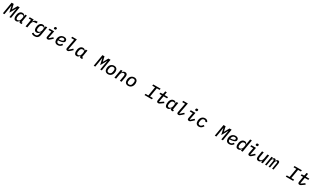

<svg xmlns="http://www.w3.org/2000/svg" viewBox="938 -5213 16127 9889"><g transform="rotate(30 9002.0 -268.5)"><path d="M405.2 0H497.9L615.1 -698.2H489L329.2 -413H322.1L256.7 -698.2H133.9L16.7 0H109.4L165.5 -337L198.5 -551.8H206L288.7 -192.5L492.9 -551.8H500.7L462 -337Z M802.6 12.1C892 12.1 938.6 -41.9 978.3 -122.5H981.9L976.9 -93.4C968 -38 996.1 0 1063.9 0H1127.5L1141.3 -82.4H1076.3L1148.4 -516H1047.9L1032.3 -424H1028.1C1008.5 -491.1 963.1 -528.1 887.8 -528.1C720.2 -528.1 650.2 -348 650.2 -189.6C650.2 -60 699.2 12.1 802.6 12.1ZM752.1 -182.5C752.1 -196.7 753.6 -211.6 756 -227.6L767.4 -295.5C782.3 -385.7 829.5 -444.6 917.6 -444.6C989.3 -444.6 1029.8 -406.6 1018.8 -340.6L1001.4 -236.9C993.6 -191.4 972.3 -152 950.3 -125.7C919 -89.1 881.7 -71.7 842.7 -71.7C780.9 -71.7 752.1 -115.1 752.1 -182.5Z M1468.4 0 1511.4 -258.2C1519.9 -310 1551.1 -350.5 1564.3 -365.8C1593 -399.5 1627.5 -415.1 1685.7 -415.1H1774.5L1791.9 -516H1728.7C1628.9 -516 1573.5 -459.2 1535.2 -371.8H1529.8L1554.3 -516H1317.5L1304 -433.2H1440L1367.5 0Z M2016.3 212C2153.4 212 2248.2 144.9 2274.9 -12.1L2358.7 -516H2258.2L2242.5 -424H2237.9C2218.8 -491.1 2170.5 -528.1 2092 -528.1C1925.1 -528.1 1852.3 -354.8 1852.3 -203.5C1852.3 -81 1904.1 -6 2011.7 -6C2102.3 -6 2153.1 -58.6 2191.8 -140.3H2196.4L2177.6 -28.1C2157.7 90.2 2105.8 128.6 2018.5 128.6C1961.3 128.6 1919 110.1 1890.3 74.9L1825.3 139.2C1867.2 190.3 1929 212 2016.3 212ZM1955.6 -201.3C1955.6 -217.7 1957.4 -230.8 1960.2 -247.2L1968.4 -296.9C1983 -384.9 2034.8 -444.6 2124.3 -444.6C2197.1 -444.6 2240.1 -405.5 2229.4 -341.6L2215.2 -253.9C2206.3 -200.6 2179 -163.7 2160.9 -143.5C2128.2 -106.5 2092 -89.8 2051.1 -89.8C1986.5 -89.8 1955.6 -132.1 1955.6 -201.3Z M2740.1 -615.4C2786.9 -615.4 2810 -635.3 2815.3 -669.4C2818.2 -685.4 2820 -694.2 2820 -702.1C2820 -727.6 2802.6 -748.9 2753.9 -748.9C2707.4 -748.9 2684.3 -729 2678.6 -695C2676.1 -679 2674.4 -670.1 2674.4 -662.3C2674.4 -636.7 2691.4 -615.4 2740.1 -615.4ZM2478 -433.2H2654.1L2595.2 -127.1C2591.3 -105.5 2588.4 -89.8 2588.4 -74.2C2588.4 -23.1 2620.4 12.1 2681.1 12.1C2734.4 12.1 2777.7 -17 2862.6 -100.5L2943.5 -179.7L2885.3 -232.6L2707.7 -71.7L2686.4 -79.2L2770.2 -516H2491.5Z M3279.1 12.1C3395.6 12.1 3464.5 -44 3521 -132.8L3454.2 -175.4C3397.7 -98 3358.3 -70 3290.1 -70C3195 -70 3170.8 -125 3170.8 -191.4C3170.8 -194.2 3170.8 -203.1 3171.9 -212.4C3489.3 -221.9 3538.7 -311.8 3538.7 -387.8C3538.7 -479.8 3460.9 -528.1 3358.7 -528.1C3187.1 -528.1 3068.2 -397.4 3068.2 -208.8C3068.2 -64.3 3141.7 12.1 3279.1 12.1ZM3179.3 -276.3 3181.1 -287.6C3197.4 -395.2 3258.9 -450.3 3349.1 -450.3C3413.7 -450.3 3438.6 -420.5 3438.6 -381.7C3438.6 -337.4 3409.1 -285.2 3179.3 -276.3Z M3856.9 12.1C3906.6 12.1 3949.2 -12.4 4036.2 -96.2L4125.7 -182.5L4068.9 -235.1L3885.7 -71.7L3864.3 -78.5L3989.7 -740.1H3714.8L3701 -657.3H3873.2L3771.3 -123.2C3767.4 -103.7 3766.3 -88.4 3766.3 -75.3C3766.3 -23.8 3793.3 12.1 3856.9 12.1Z M4403.4 12.1C4492.9 12.1 4539.4 -41.9 4579.2 -122.5H4582.7L4577.8 -93.4C4568.9 -38 4596.9 0 4664.8 0H4728.3L4742.2 -82.4H4677.2L4749.3 -516H4648.8L4633.2 -424H4628.9C4609.4 -491.1 4563.9 -528.1 4488.6 -528.1C4321 -528.1 4251.1 -348 4251.1 -189.6C4251.1 -60 4300.1 12.1 4403.4 12.1ZM4353 -182.5C4353 -196.7 4354.4 -211.6 4356.9 -227.6L4368.3 -295.5C4383.2 -385.7 4430.4 -444.6 4518.5 -444.6C4590.2 -444.6 4630.7 -406.6 4619.7 -340.6L4602.3 -236.9C4594.5 -191.4 4573.2 -152 4551.1 -125.7C4519.9 -89.1 4482.6 -71.7 4443.5 -71.7C4381.7 -71.7 4353 -115.1 4353 -182.5Z M5806.5 0H5899.1L6016.3 -698.2H5890.3L5730.5 -413H5723.4L5658 -698.2H5535.2L5418 0H5510.7L5566.8 -337L5599.8 -551.8H5607.2L5690 -192.5L5894.2 -551.8H5902L5863.3 -337Z M6266.3 12.1C6425.4 12.1 6544.4 -111.5 6544.4 -308.6C6544.4 -440 6471.9 -528.1 6335.9 -528.1C6177.2 -528.1 6058.2 -404.5 6058.2 -207.4C6058.2 -76 6131.7 12.1 6266.3 12.1ZM6159.4 -184.7C6159.4 -196.7 6161.2 -212.4 6164.4 -232.2L6175.4 -298.3C6190.7 -390.3 6244 -446.4 6329.9 -446.4C6399.5 -446.4 6443.5 -409.8 6443.5 -331.3C6443.5 -319.2 6441.8 -303.6 6438.6 -283.7L6427.6 -217.7C6412.3 -125.7 6358.7 -69.6 6272.7 -69.6C6203.5 -69.6 6159.4 -106.2 6159.4 -184.7Z M6750 0 6796.9 -279.8C6805.8 -333.1 6839.5 -376.4 6851.9 -391.7C6878.9 -424.4 6910.2 -444.6 6951.7 -444.6C7005 -444.6 7028.8 -408 7028.8 -358.3C7028.8 -342.7 7026.6 -322.8 7023.1 -301.1L6973 0H7073.5L7123.6 -299.7C7128.9 -331 7131.4 -356.2 7131.4 -378.9C7131.4 -468.4 7081.7 -528.1 6990.8 -528.1C6908.4 -528.1 6858.7 -476.2 6820.3 -393.8H6816.1L6835.9 -516H6735.1L6649.1 0Z M7466.6 12.1C7625.7 12.1 7744.7 -111.5 7744.7 -308.6C7744.7 -440 7672.2 -528.1 7536.2 -528.1C7377.5 -528.1 7258.5 -404.5 7258.5 -207.4C7258.5 -76 7332 12.1 7466.6 12.1ZM7359.7 -184.7C7359.7 -196.7 7361.5 -212.4 7364.7 -232.2L7375.7 -298.3C7391 -390.3 7444.2 -446.4 7530.2 -446.4C7599.8 -446.4 7643.8 -409.8 7643.8 -331.3C7643.8 -319.2 7642 -303.6 7638.8 -283.7L7627.8 -217.7C7612.6 -125.7 7558.9 -69.6 7473 -69.6C7403.8 -69.6 7359.7 -106.2 7359.7 -184.7Z M8877.8 0 8891.3 -80.6H8724.4L8814.3 -617.5H8981.2L8994.7 -698.2H8556.8L8543.3 -617.5H8710.2L8620.4 -80.6H8453.1L8440 0Z M9254.3 12.1C9305 12.1 9347.7 -13.5 9438.2 -82L9533.4 -152.7L9483.3 -213.4L9281.6 -72.4L9261.4 -82.7L9320.3 -433.2H9529.5L9543 -516H9333.8L9364.3 -698.2H9269.9L9247.9 -567.1C9241.5 -529.1 9224.1 -516 9187.1 -516H9089.5L9075.6 -433.2H9219.1L9166.9 -127.8C9163.7 -110.4 9162.6 -92 9162.6 -80.3C9162.6 -22.4 9193.5 12.1 9254.3 12.1Z M9804.7 12.1C9894.2 12.1 9940.7 -41.9 9980.5 -122.5H9984L9979 -93.4C9970.2 -38 9998.2 0 10066.1 0H10129.6L10143.5 -82.4H10078.5L10150.6 -516H10050.1L10034.4 -424H10030.2C10010.7 -491.1 9965.2 -528.1 9889.9 -528.1C9722.3 -528.1 9652.3 -348 9652.3 -189.6C9652.3 -60 9701.3 12.1 9804.7 12.1ZM9754.3 -182.5C9754.3 -196.7 9755.7 -211.6 9758.2 -227.6L9769.5 -295.5C9784.4 -385.7 9831.7 -444.6 9919.7 -444.6C9991.5 -444.6 10032 -406.6 10021 -340.6L10003.6 -236.9C9995.7 -191.4 9974.4 -152 9952.4 -125.7C9921.2 -89.1 9883.9 -71.7 9844.8 -71.7C9783 -71.7 9754.3 -115.1 9754.3 -182.5Z M10458.5 12.1C10508.2 12.1 10550.8 -12.4 10637.8 -96.2L10727.3 -182.5L10670.5 -235.1L10487.2 -71.7L10465.9 -78.5L10591.3 -740.1H10316.4L10302.6 -657.3H10474.8L10372.9 -123.2C10369 -103.7 10367.9 -88.4 10367.9 -75.3C10367.9 -23.8 10394.9 12.1 10458.5 12.1Z M11142 -615.4C11188.9 -615.4 11212 -635.3 11217.3 -669.4C11220.2 -685.4 11221.9 -694.2 11221.9 -702.1C11221.9 -727.6 11204.5 -748.9 11155.9 -748.9C11109.4 -748.9 11086.3 -729 11080.6 -695C11078.1 -679 11076.3 -670.1 11076.3 -662.3C11076.3 -636.7 11093.4 -615.4 11142 -615.4ZM10880 -433.2H11056.1L10997.2 -127.1C10993.3 -105.5 10990.4 -89.8 10990.4 -74.2C10990.4 -23.1 11022.4 12.1 11083.1 12.1C11136.4 12.1 11179.7 -17 11264.6 -100.5L11345.5 -179.7L11287.3 -232.6L11109.7 -71.7L11088.4 -79.2L11172.2 -516H10893.5Z M11673.7 12.1C11786.9 12.1 11853 -45.5 11919 -151.3L11851.6 -193.2C11772.4 -85.6 11733 -72.4 11688.2 -72.4C11616.1 -72.4 11574.2 -111.5 11574.2 -187.9C11574.2 -202.1 11575.3 -215.9 11578.8 -235.8L11588.8 -295.8C11604.8 -391.7 11656.6 -443.5 11734.4 -443.5C11796.2 -443.5 11828.8 -421.9 11846.6 -365.4L11931.1 -401.6C11911.6 -473 11856.2 -528.1 11744.3 -528.1C11584.9 -528.1 11471.6 -396 11471.6 -206C11471.6 -73.9 11541.9 12.1 11673.7 12.1Z M13008.2 0H13100.9L13218 -698.2H13092L12932.2 -413H12925.1L12859.7 -698.2H12736.9L12619.7 0H12712.4L12768.5 -337L12801.5 -551.8H12808.9L12891.7 -192.5L13095.9 -551.8H13103.7L13065 -337Z M13481.5 12.1C13598 12.1 13666.9 -44 13723.4 -132.8L13656.6 -175.4C13600.1 -98 13560.7 -70 13492.5 -70C13397.4 -70 13373.2 -125 13373.2 -191.4C13373.2 -194.2 13373.2 -203.1 13374.3 -212.4C13691.8 -221.9 13741.1 -311.8 13741.1 -387.8C13741.1 -479.8 13663.4 -528.1 13561.1 -528.1C13389.6 -528.1 13270.6 -397.4 13270.6 -208.8C13270.6 -64.3 13344.1 12.1 13481.5 12.1ZM13381.7 -276.3 13383.5 -287.6C13399.9 -395.2 13461.3 -450.3 13551.5 -450.3C13616.1 -450.3 13641 -420.5 13641 -381.7C13641 -337.4 13611.5 -285.2 13381.7 -276.3Z M14174.4 0H14274.9L14398.4 -740.1H14297.9L14244.7 -424H14240.8C14220.9 -491.1 14172.6 -528.1 14094.8 -528.1C13925.8 -528.1 13853.3 -348.4 13853.3 -187.9C13853.3 -59.7 13905.2 12.1 14011 12.1C14100.9 12.1 14150.9 -41.9 14190.3 -122.5H14194.2ZM13955.3 -182.5C13955.3 -196.7 13956.7 -211.6 13959.2 -227.6L13970.5 -295.5C13985.4 -385.7 14035.9 -444.6 14126.1 -444.6C14198.2 -444.6 14242.2 -406.6 14231.2 -340.6L14213.8 -236.9C14206.3 -190.7 14182.9 -151.6 14160.2 -126.1C14128.2 -89.1 14091.3 -71.7 14050.4 -71.7C13985.8 -71.7 13955.6 -115.1 13955.3 -182.5Z M14742.9 -615.4C14789.8 -615.4 14812.9 -635.3 14818.2 -669.4C14821 -685.4 14822.8 -694.2 14822.8 -702.1C14822.8 -727.6 14805.4 -748.9 14756.7 -748.9C14710.2 -748.9 14687.1 -729 14681.5 -695C14679 -679 14677.2 -670.1 14677.2 -662.3C14677.2 -636.7 14694.2 -615.4 14742.9 -615.4ZM14480.8 -433.2H14657L14598 -127.1C14594.1 -105.5 14591.3 -89.8 14591.3 -74.2C14591.3 -23.1 14623.2 12.1 14683.9 12.1C14737.2 12.1 14780.5 -17 14865.4 -100.5L14946.4 -179.7L14888.1 -232.6L14710.6 -71.7L14689.3 -79.2L14773.1 -516H14494.3Z M15370 0H15470.9L15556.8 -516H15456L15409.1 -236.2C15400.2 -182.9 15366.5 -139.6 15354 -124.3C15327.1 -91.6 15295.8 -71.4 15254.6 -71.4C15201 -71.4 15177.2 -108 15177.2 -157.7C15177.2 -173.3 15179.3 -193.5 15182.9 -215.2L15233.3 -516H15132.5L15082.7 -216.3C15077.1 -185 15074.9 -159.8 15074.9 -137.1C15074.9 -47.6 15124.3 12.1 15215.2 12.1C15297.9 12.1 15347.3 -39.8 15385.7 -122.5H15390.3Z M15695 0 15750.4 -330.6C15754.6 -356.5 15764.9 -386.7 15782.3 -412.3C15798.3 -436.4 15818.5 -449.9 15842.3 -449.9C15867.2 -449.9 15880 -433.9 15880 -397.7C15880 -382.1 15878.2 -364.3 15874.6 -344.1L15817.1 0H15904.5L15959.2 -326.7C15964.5 -358.7 15974.8 -388.5 15991.5 -412.3C16007.8 -436.1 16025.9 -449.9 16050.4 -449.9C16076.3 -449.9 16089.5 -431.8 16089.5 -399.5C16089.5 -385.7 16086.6 -364.3 16083.1 -344.1L16025.6 0H16112.9L16172.6 -358C16176.8 -382.1 16179.7 -409.8 16179.7 -430C16179.7 -492.9 16149.1 -528.1 16091.6 -528.1C16030.9 -528.1 15992.5 -487.2 15967 -428.6H15963.4C15968.4 -488.6 15941.1 -528.1 15884.6 -528.1C15828.5 -528.1 15795.8 -486.5 15772 -432.2H15767.4L15781.2 -516H15693.5L15607.6 0Z M17279.8 0 17293.3 -80.6H17126.4L17216.3 -617.5H17383.2L17396.7 -698.2H16958.8L16945.3 -617.5H17112.2L17022.4 -80.6H16855.1L16842 0Z M17656.2 12.1C17707 12.1 17749.6 -13.5 17840.2 -82L17935.4 -152.7L17885.3 -213.4L17683.6 -72.4L17663.4 -82.7L17722.3 -433.2H17931.5L17945 -516H17735.8L17766.3 -698.2H17671.9L17649.9 -567.1C17643.5 -529.1 17626.1 -516 17589.1 -516H17491.5L17477.6 -433.2H17621.1L17568.9 -127.8C17565.7 -110.4 17564.6 -92 17564.6 -80.3C17564.6 -22.4 17595.5 12.1 17656.2 12.1Z"/></g></svg>

Font: Margiela Mono Italic Medium It
Style: Regular
Weight: 500
Designer: Mike Abbink, Paul van der Laan, Pieter van Rosmalen
Foundry: Bold Monday
Version: Version 2.003 2021